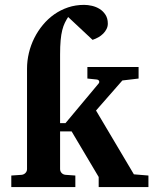

<svg xmlns="http://www.w3.org/2000/svg" viewBox="-20 -760 632 780"><path d="M380.9 0V-41L271 -226.1H224.1V-73.2Q224.1 -64 230.2 -57.4Q236.3 -50.8 246.1 -49.8L286.1 -46.9V0H25.9V-46.9L67.9 -49.8Q77.1 -50.8 83.5 -57.4Q89.8 -64 89.8 -73.2V-481Q89.8 -513.2 97.4 -544.9Q105 -576.7 119.4 -605.5Q133.8 -634.3 154.3 -658.9Q174.8 -683.6 200.4 -701.7Q226.1 -719.7 256.6 -730Q287.1 -740.2 321.8 -740.2Q336.9 -740.2 353.8 -736.3Q370.6 -732.4 384.8 -723.6Q398.9 -714.8 408.4 -700.2Q418 -685.5 418 -664.1Q418 -652.3 412.8 -642.1Q407.7 -631.8 399.2 -623.3Q390.6 -614.7 379.4 -608.4Q368.2 -602.1 356 -598.1L256.8 -690.9Q249.5 -679.7 243.4 -667.2Q237.3 -654.8 232.9 -637.5Q228.5 -620.1 226.3 -596.2Q224.1 -572.3 224.1 -538.1V-259.8H246.1L379.9 -419.9Q384.8 -425.3 382.6 -430.7Q380.4 -436 373 -437L335 -440.9V-487.8H543V-440.9L477.1 -433.1L370.1 -311L523.9 -51.8L583 -46.9V0Z"/></svg>

Font: Charis SIL Phon
Style: Bold
Weight: 700
Foundry: SIL International
Version: Version 5.000